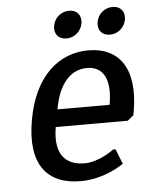

<svg xmlns="http://www.w3.org/2000/svg" viewBox="-51 -717 606 770"><g transform="rotate(-5 252.5 -332.5)"><path d="M319 -510C199 -510 99 -425 69 -250C38 -75 108 10 243 10C343 10 417 -45 417 -45L393 -105H383C383 -105 325 -60 265 -60C185 -60 144 -110 162 -215H452L476 -235L479 -250C509 -425 439 -510 319 -510ZM307 -440C367 -440 404 -395 385 -285H175C194 -395 247 -440 307 -440ZM301 -620C306 -652 288 -675 256 -675C224 -675 196 -652 191 -620C185 -588 204 -565 236 -565C268 -565 295 -588 301 -620ZM476 -620C481 -652 463 -675 431 -675C399 -675 371 -652 366 -620C360 -588 379 -565 411 -565C443 -565 470 -588 476 -620Z"/></g></svg>

Font: Scada
Style: Italic
Weight: 400
Designer: Jovanny Lemonad
Foundry: Jovanny Lemonad
Version: Version 3.005